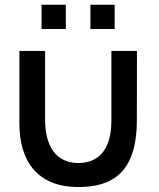

<svg xmlns="http://www.w3.org/2000/svg" viewBox="-20 -750 655 792"><path d="M303.5 21.5C442 21.5 544.5 -37 544.5 -254L545 -540H439.5V-253.5C439.5 -114.5 371 -77.5 302.5 -77.5C234 -78 166 -118.5 166 -258V-540H60V-240C60 -90 130.5 21.5 303.5 21.5ZM151.5 -630.5H251.5V-730.5H151.5ZM353 -630.5H453V-730.5H353Z"/></svg>

Font: Eudonet SemiBold
Style: Regular
Weight: 600
Designer: Mikhail Sharanda
Foundry: Mikhail Sharanda
Version: Version 4.503;Glyphs 3.1.2 (3151)